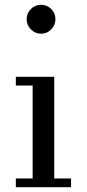

<svg xmlns="http://www.w3.org/2000/svg" viewBox="-20 -780 362 800"><path d="M91 -700Q91 -725 108.8 -742.5Q126.5 -760 151 -760Q176 -760 193.5 -742.5Q211 -725 211 -700Q211 -675.5 193.5 -657.5Q176 -639.5 151 -639.5Q126.5 -639.5 108.8 -657.5Q91 -675.5 91 -700ZM46 -36.5H116V-423.5H46V-460H206V-36.5H276V0H46Z"/></svg>

Font: Bodoni* 06pt
Style: Regular
Weight: 400
Version: Version 2.3